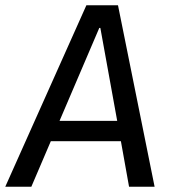

<svg xmlns="http://www.w3.org/2000/svg" viewBox="-54 -709 643 729"><path d="M405 -173H139L65 0H-34L274 -689H394L533 0H436ZM172 -250H391L327 -603H323Z"/></svg>

Font: Yekcdsyqcyvpieeyorgstswgcgt
Style: Regular
Weight: 400
Italic angle: -8°
Designer: Carrois Corporate & Edenspiekermann
Foundry: Carrois Corporate GbR & Edenspiekermann AG
Version: Version 2.001